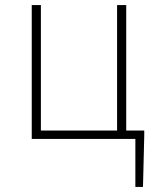

<svg xmlns="http://www.w3.org/2000/svg" viewBox="-20 -547 616 756"><path d="M513 189V0H105V-527H141V-33H441V-527H477V-33H548V-13L543 189Z"/></svg>

Font: Source Han Sans SC ExtraLight
Style: Regular
Weight: 250
Designer: Ryoko NISHIZUKA 西塚涼子 (kana, bopomofo & ideographs); Paul D. Hunt (Latin, Greek & Cyrillic); Sandoll Communications 산돌커뮤니
Foundry: Adobe
Version: Version 2.004;hotconv 1.0.118;makeotfexe 2.5.65603